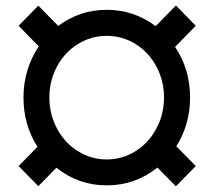

<svg xmlns="http://www.w3.org/2000/svg" viewBox="-20 -657 764 691"><path d="M546.6 -53.9Q466.5 10.1 364.2 10.1Q262.5 10.1 182.9 -53.4L117.9 13.1L46.9 -59.4L114.9 -128.5Q64.5 -207.1 64.5 -306.3Q64.5 -407.1 119.4 -490.2L46.9 -564.2L117.9 -636.8L189.4 -563.7Q267.5 -621.7 364.2 -621.7Q462 -621.7 540.1 -562.7L613.1 -637.3L684.6 -564.2L610.1 -488.2Q664 -408.1 664 -306.3Q664 -209.1 614.6 -130.5L684.6 -59.4L613.1 13.6ZM157.7 -306.3Q157.7 -245.8 185.4 -194Q213.1 -142.1 261 -112.6Q308.8 -83.1 364.2 -83.1Q419.6 -83.1 467.5 -112.8Q515.4 -142.6 542.8 -194.5Q570.3 -246.3 570.3 -306.3Q570.3 -366.2 542.8 -417.6Q515.4 -469 467.8 -498.5Q420.2 -528 364.2 -528Q308.3 -528 260.5 -498.5Q212.6 -469 185.1 -417.6Q157.7 -366.2 157.7 -306.3Z"/></svg>

Font: Vazir FD Medium
Style: Regular
Weight: 500
Foundry: DejaVu fonts team - Redesigned by Saber Rastikerdar
Version: Version 21.10;October 20, 2019;FontCreator 12.0.0.2547 64-bi